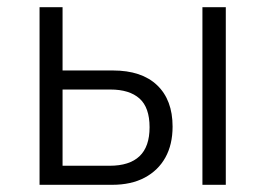

<svg xmlns="http://www.w3.org/2000/svg" viewBox="-20 -514 738 534"><path d="M90 0V-494H154V-318H294Q374 -318 417 -277Q460 -236 460 -162Q460 -112 440 -76Q420 -40 382.5 -20Q345 0 292 0ZM154 -53H285Q340 -53 368 -79.5Q396 -106 396 -160Q396 -215 368 -240Q340 -265 287 -265H154ZM543 0V-494H608V0Z"/></svg>

Font: Nunito Sans 7pt Condensed Light
Style: Regular
Weight: 300
Width: 3
Designer: Vernon Adams
Foundry: Vernon Adams
Version: Version 3.101;gftools[0.9.27]